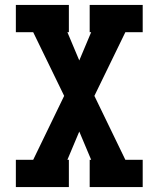

<svg xmlns="http://www.w3.org/2000/svg" viewBox="-20 -755 640 775"><path d="M44 0V-110H114L239 -368L114 -625H44V-735H258V-625H252L300 -511L348 -625H342V-735H556V-625H486L361 -368L486 -110H556V0H342V-110H348L300 -224L252 -110H258V0Z"/></svg>

Font: Iosevka HT Extrabold Extended
Style: Regular
Weight: 800
Width: 7
Monospace: yes
Designer: Belleve Invis
Foundry: Belleve Invis
Version: Version 32.3.0; ttfautohint (v1.8.4)